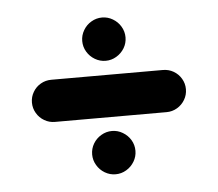

<svg xmlns="http://www.w3.org/2000/svg" viewBox="-36 -475 491 432"><g transform="rotate(-5 209.0 -259.0)"><path d="M160 -387.4Q160 -400.4 166.7 -411.7Q173.3 -423 184.6 -429.6Q195.9 -436.3 208.9 -436.3Q221.9 -436.3 233.1 -429.6Q244.4 -423 251.1 -411.7Q257.8 -400.4 257.8 -387.4Q257.8 -374.1 251.1 -363Q244.4 -351.9 233.1 -345.2Q221.9 -338.5 208.9 -338.5Q195.9 -338.5 184.6 -345.2Q173.3 -351.9 166.7 -363Q160 -374.1 160 -387.4ZM160 -131.1Q160 -144.4 166.7 -155.6Q173.3 -166.7 184.6 -173.3Q195.9 -180 208.9 -180Q221.9 -180 233.1 -173.3Q244.4 -166.7 251.1 -155.6Q257.8 -144.4 257.8 -131.1Q257.8 -118.1 251.1 -106.9Q244.4 -95.6 233.1 -88.9Q221.9 -82.2 208.9 -82.2Q195.9 -82.2 184.6 -88.9Q173.3 -95.6 166.7 -106.9Q160 -118.1 160 -131.1ZM35.2 -259.3Q35.2 -272.2 41.7 -283.1Q48.1 -294.1 59.1 -300.4Q70 -306.7 83 -306.7H335.2Q348.1 -306.7 359.1 -300.4Q370 -294.1 376.5 -283.1Q383 -272.2 383 -259.3Q383 -246.3 376.5 -235.4Q370 -224.4 359.1 -218Q348.1 -211.5 335.2 -211.5H83Q70 -211.5 59.1 -218Q48.1 -224.4 41.7 -235.4Q35.2 -246.3 35.2 -259.3Z"/></g></svg>

Font: 26F Galaxy Sans Extra Bold
Style: Regular
Weight: 800
Designer: C₂₉H₂₅N₃O₅
Version: Version 1.100